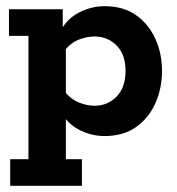

<svg xmlns="http://www.w3.org/2000/svg" viewBox="-20 -430 574 621"><path d="M9 -400H183V-332L178 -334Q200 -372 238.5 -391Q277 -410 318 -410Q379 -410 420 -381Q461 -352 482.5 -304.5Q504 -257 504 -201Q504 -144 482.5 -96Q461 -48 420 -19Q379 10 318 10Q277 10 238.5 -9Q200 -28 178 -66L193 -68V85H245V171H13V85H72V-314H9ZM286 -88Q328 -88 357 -117.5Q386 -147 386 -201Q386 -254 357 -283Q328 -312 286 -312Q260 -312 234 -301.5Q208 -291 187 -264L193 -307V-92L187 -136Q208 -110 234 -99Q260 -88 286 -88Z"/></svg>

Font: Rokkitt
Style: Bold
Weight: 700
Designer: Vernon Adams
Foundry: Vernon Adams
Version: Version 3.103